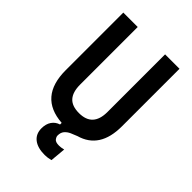

<svg xmlns="http://www.w3.org/2000/svg" viewBox="-262 -796 1109 1109"><g transform="rotate(45 293.0 -241.5)"><path d="M323.7 209.5Q265.6 209.5 233.6 184.3Q201.7 159.2 201.7 113.3Q201.7 78.1 217.8 54.4Q233.9 30.8 262.2 22V8.8Q63.5 -5.4 63.5 -222.7V-693.4H181.2V-222.7Q181.2 -162.1 208.3 -131.8Q235.4 -101.6 293 -101.6Q404.8 -101.6 404.8 -222.7V-693.4H522.5V-222.7Q522.5 -41.5 380.4 -1.5Q360.4 5.9 341.1 14.6Q321.8 23.4 309.3 38.1Q296.9 52.7 296.9 77.1Q296.9 87.9 306.2 100.3Q315.4 112.8 343.8 112.8Q351.1 112.8 360.6 111.6Q370.1 110.4 381.3 107.4L372.6 202.6Q346.7 209.5 323.7 209.5Z"/></g></svg>

Font: Cascadia Mono PL SemiBold
Style: Regular
Weight: 600
Monospace: yes
Designer: Aaron Bell
Foundry: Saja Typeworks
Version: Version 2404.023; ttfautohint (v1.8.4)